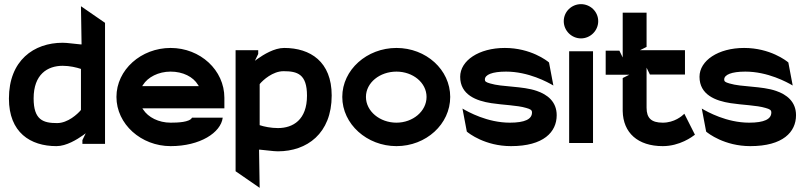

<svg xmlns="http://www.w3.org/2000/svg" viewBox="-20 -693 3879 925"><path d="M23 -218C23 -55 126 11 252 11C300 11 351 -21 381 -42L393 -51L377 -18V0H486V-583L370 -663L373 -479H369C341 -481 306 -487 282 -487C143 -487 23 -402 23 -218ZM142 -219C142 -335 209 -376 282 -376C316 -376 349 -368 370 -361V-164L369 -162C354 -144 307 -100 255 -100C188 -100 142 -115 142 -219Z M541 -226C541 -95 660 11 802 11C944 11 1044 -54 1053 -126H905C894 -104 836 -102 802 -102C744 -102 694 -128 670 -165L666 -171H1061V-222C1061 -355 945 -462 802 -462C660 -462 541 -357 541 -226ZM665 -278 669 -284C692 -321 743 -348 802 -348C861 -348 911 -323 934 -284L938 -278Z M1115 132 1231 212 1228 28H1232C1260 30 1295 36 1319 36C1458 36 1578 -49 1578 -233C1578 -396 1475 -462 1349 -462C1301 -462 1250 -430 1220 -409L1208 -400L1224 -433V-451H1115ZM1231 -90V-287L1232 -289C1247 -307 1294 -350 1346 -350C1413 -350 1459 -336 1459 -232C1459 -116 1392 -76 1319 -76C1285 -76 1252 -83 1231 -90Z M1629 -226C1629 -95 1748 11 1890 11C2033 11 2149 -95 2149 -226C2149 -357 2033 -462 1890 -462C1748 -462 1629 -357 1629 -226ZM1743 -226C1743 -295 1810 -348 1890 -348C1969 -348 2035 -295 2035 -226C2035 -157 1969 -102 1890 -102C1810 -102 1743 -157 1743 -226Z M2197 -323C2197 -236 2275 -207 2347 -196C2404 -187 2472 -186 2515 -173C2536 -167 2543 -163 2543 -151C2543 -119 2509 -102 2436 -102C2328 -102 2235 -154 2208 -170L2229 -59C2238 -51 2317 11 2442 11C2599 11 2662 -57 2662 -138C2662 -204 2616 -238 2566 -255C2497 -279 2400 -273 2341 -291C2320 -297 2316 -301 2316 -310C2316 -333 2351 -348 2418 -348C2526 -348 2619 -297 2646 -281L2625 -392C2616 -400 2537 -462 2412 -462C2287 -462 2197 -401 2197 -323Z M2696 -591C2696 -545 2734 -508 2779 -508C2824 -508 2862 -545 2862 -591C2862 -637 2824 -673 2779 -673C2734 -673 2696 -637 2696 -591ZM2722 -4H2837V-446H2722Z M2898 -333H3012L2980 -317V-158C2982 -53 3053 11 3173 11C3255 11 3315 -34 3328 -44L3277 -145C3266 -134 3229 -102 3173 -102C3118 -102 3095 -124 3095 -174V-367L3111 -334H3280V-451H3063L3095 -467V-632H2980V-416L2964 -449H2898Z M3350 -323C3350 -236 3428 -207 3500 -196C3557 -187 3625 -186 3668 -173C3689 -167 3696 -163 3696 -151C3696 -119 3662 -102 3589 -102C3481 -102 3388 -154 3361 -170L3382 -59C3391 -51 3470 11 3595 11C3752 11 3815 -57 3815 -138C3815 -204 3769 -238 3719 -255C3650 -279 3553 -273 3494 -291C3473 -297 3469 -301 3469 -310C3469 -333 3504 -348 3571 -348C3679 -348 3772 -297 3799 -281L3778 -392C3769 -400 3690 -462 3565 -462C3440 -462 3350 -401 3350 -323Z"/></svg>

Font: Charger EcoBold
Style: Bold
Weight: 1000
Designer: Jasper
Foundry: Cannot Into Space Fonts
Version: Version 1.1